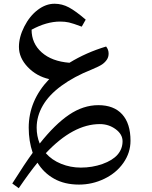

<svg xmlns="http://www.w3.org/2000/svg" viewBox="-20 -636 802 1015"><path d="M541 -390.1Q554.2 -373.5 554.2 -353Q554.2 -334.5 544.9 -320.6Q535.6 -306.6 520.3 -295.9Q504.9 -285.2 463.9 -268.1Q371.6 -231.4 304.9 -182.6Q238.3 -133.8 206.1 -77.6Q173.8 -21.5 173.8 39.1Q173.8 83.5 189.9 123Q270 21.5 345 -29.3Q419.9 -80.1 500 -80.1Q582 -80.1 626 -31.5Q669.9 17.1 669.9 107.9Q669.9 171.4 632.3 225.1Q594.7 278.8 531.2 309.3Q467.8 339.8 397.9 339.8Q321.3 339.8 266.1 308.8Q210.9 277.8 178.2 224.1Q136.7 274.4 79.1 358.9L44.9 334Q112.3 227.1 152.8 171.9Q131.8 109.9 131.8 39.1Q131.8 -104.5 240.2 -217.8Q172.9 -232.9 126.5 -281.7Q80.1 -330.6 80.1 -388.2Q80.1 -439.9 108.4 -495.6Q136.7 -551.3 179.4 -583.7Q222.2 -616.2 268.1 -616.2Q308.1 -616.2 344.2 -596.9Q380.4 -577.6 433.1 -532.2L412.1 -495.1Q365.2 -512.7 344.5 -517.3Q323.7 -522 297.9 -522Q226.1 -522 147 -479Q147 -406.7 200.4 -359.1Q253.9 -311.5 347.2 -304.2Q435.5 -358.4 541 -390.1ZM507.8 20Q366.7 20 222.2 173.8Q253.9 210 303.2 230Q352.5 250 407.2 250Q467.8 250 521.5 231Q575.2 211.9 601.6 181.4Q627.9 150.9 627.9 110.8Q627.9 73.7 591.3 46.9Q554.7 20 507.8 20Z"/></svg>

Font: Droid Arabic Naskh Colored
Style: Regular
Weight: 400
Designer: Pascal Zoghbi
Foundry: Ascender Corporation
Version: Version 1.00